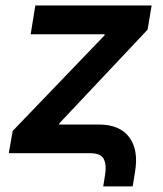

<svg xmlns="http://www.w3.org/2000/svg" viewBox="-20 -561 596 703"><path d="M357.9 121.6 364.7 79.6Q370.6 44.4 360.4 22.2Q350.1 0 311 0H12.2L26.4 -81.5L362.8 -431.6L363.3 -435.5H92.3L109.4 -541H535.2L520.5 -452.6L196.8 -108.9L196.3 -105H342.3Q418.5 -105 453.1 -58.6Q487.8 -12.2 474.6 66.9L465.8 121.6Z"/></svg>

Font: Inter 17pt SemiBold
Style: Italic
Weight: 600
Italic angle: -9.3988°
Version: Version 4.001;git-66647c0bb